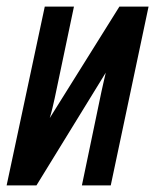

<svg xmlns="http://www.w3.org/2000/svg" viewBox="-29 -559 468 579"><path d="M-9 0 106 -539H194L136 -263Q133 -249 129 -232.5Q125 -216 121 -203L331 -539H419L305 0H218L277 -283Q280 -297 283.5 -312Q287 -327 290 -340L81 0Z"/></svg>

Font: Noto Sans ExtraCondensed Medium
Style: Italic
Weight: 500
Width: 2
Italic angle: -12°
Designer: Monotype Design Team
Foundry: Monotype Imaging Inc.
Version: Version 2.013; ttfautohint (v1.8.4.7-5d5b)